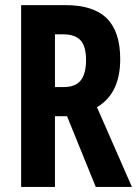

<svg xmlns="http://www.w3.org/2000/svg" viewBox="-20 -734 540 754"><path d="M195.8 -277.8V0H63V-713.9H236.8Q347.2 -713.9 399.7 -661.6Q452.1 -609.4 452.1 -502Q452.1 -366.7 360.8 -313L498 0H356L243.2 -277.8ZM195.8 -392.1H230Q276.9 -392.1 297.4 -418.7Q317.9 -445.3 317.9 -498Q317.9 -552.7 296.1 -575.9Q274.4 -599.1 229 -599.1H195.8Z"/></svg>

Font: TypoPRO Open Sans Condensed
Style: Bold
Weight: 700
Width: 3
Foundry: Ascender Corporation
Version: Version 1.11